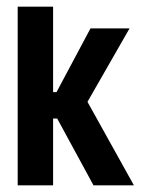

<svg xmlns="http://www.w3.org/2000/svg" viewBox="-20 -555 437 575"><path d="M33 0V-535H139V0ZM96 -200V-279H157V-200ZM260 0 129 -241 251 -470H368L242 -250L381 0Z"/></svg>

Font: Smooch Sans
Style: Bold
Weight: 700
Designer: Robert E. Leuschke
Foundry: Robert E. Leuschke
Version: Version 1.010